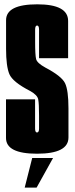

<svg xmlns="http://www.w3.org/2000/svg" viewBox="-20 -700 342 880"><path d="M93.2 159.9 127.6 24.1H223.2L147.7 159.9ZM149.8 4.5Q7.5 4.5 7.5 -67.6Q7.5 -139.8 7.5 -244.8H140.8Q140.8 -129.2 140.8 -111Q140.8 -92.8 149.6 -92.8Q159 -92.8 159 -111Q159 -129.2 159 -171Q159 -224.2 155.2 -244.4Q151.5 -264.6 117.8 -283.2Q38.5 -324 23.1 -359.9Q7.8 -395.8 7.8 -476.5Q7.8 -534.5 7.8 -607.4Q7.8 -680.2 150.8 -680.2Q292.2 -680.2 292.2 -604.2Q292.2 -528.2 292.2 -433.2H159Q159 -544.8 159 -563.9Q159 -583 150 -583Q141 -583 141 -563.9Q141 -544.8 141 -507.2Q141 -447.5 145.5 -429.2Q150 -411 188 -390.2Q262.2 -351.2 278 -318.9Q293.8 -286.5 293.8 -203.2Q293.8 -144.2 293.8 -69.9Q293.8 4.5 149.8 4.5Z"/></svg>

Font: Anybody UltraCondensed Thin
Style: Regular
Weight: 100
Width: 1
Designer: Tyler Finck
Foundry: Etcetera Type Company
Version: Version 1.110